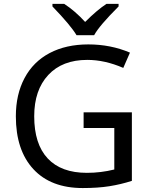

<svg xmlns="http://www.w3.org/2000/svg" viewBox="-20 -951 768 981"><path d="M407.2 -377H653.8V-26.9Q597.2 -8.8 538.6 0.5Q480 9.8 402.8 9.8Q239.7 9.8 150.4 -86.9Q61 -183.6 61 -356.9Q61 -468.8 105.5 -552.2Q149.9 -635.7 233.6 -679.9Q317.4 -724.1 431.2 -724.1Q545.4 -724.1 644 -682.1L609.9 -604Q515.6 -645 425.8 -645Q298.3 -645 226.6 -567.9Q154.8 -490.7 154.8 -356.9Q154.8 -215.3 223.6 -141.6Q292.5 -67.9 423.8 -67.9Q495.6 -67.9 564 -85V-296.9H407.2ZM248 -931.2H308.1Q363.8 -895 415 -838.9Q476.6 -900.4 523.9 -931.2H585.9V-918Q485.8 -817.9 460.9 -771H371.1Q341.8 -820.8 248 -918Z"/></svg>

Font: NotoPenekeko
Style: Regular
Weight: 400
Designer: Monotype Design team
Foundry: Monotype Imaging Inc.
Version: Version 1.04